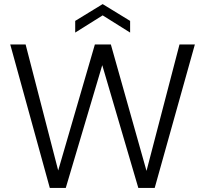

<svg xmlns="http://www.w3.org/2000/svg" viewBox="-20 -917 1000 937"><path d="M223 0 30 -700H105L264 -85L443 -700H521L695 -83L856 -700H931L735 0H655L479 -599L301 0ZM347 -758V-815L481 -897L615 -815V-758L481 -842Z"/></svg>

Font: DM Sans 10pt Light
Style: Regular
Weight: 300
Version: Version 4.004;gftools[0.9.30]